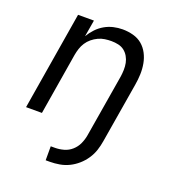

<svg xmlns="http://www.w3.org/2000/svg" viewBox="-135 -634 869 955"><g transform="rotate(20 300.0 -156.5)"><path d="M214 215V141H236Q259 141 282.5 134.5Q306 128 324.5 111.5Q343 95 353 73Q363 51 367 28L422 -302Q425 -321 425.5 -340Q426 -359 422.5 -376.5Q419 -394 410 -409.5Q401 -425 387.5 -435.5Q374 -446 356 -450Q338 -454 319 -454Q302 -454 284.5 -451.5Q267 -449 250 -441Q233 -433 218.5 -421Q204 -409 194 -393.5Q184 -378 178.5 -361Q173 -344 170 -327L116 0H32L118 -520H202L187 -432Q200 -454 218 -473Q236 -492 258 -504.5Q280 -517 304 -522.5Q328 -528 352 -528Q381 -528 408.5 -520.5Q436 -513 456 -496Q476 -479 488.5 -455Q501 -431 506 -403.5Q511 -376 510 -347.5Q509 -319 504 -290L451 28Q447 53 439 77.5Q431 102 416 124.5Q401 147 380.5 165Q360 183 336.5 194.5Q313 206 287 210.5Q261 215 236 215Z"/></g></svg>

Font: Iosevka Extended
Style: Italic
Weight: 400
Width: 7
Italic angle: -9°
Monospace: yes
Designer: Belleve Invis
Foundry: Belleve Invis
Version: Version 32.5.0; ttfautohint (v1.8.4)